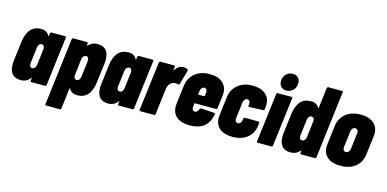

<svg xmlns="http://www.w3.org/2000/svg" viewBox="-82 -1212 3763 1869"><g transform="rotate(15 1799.5 -277.0)"><path d="M306 -517H444Q449 -517 452 -513.5Q455 -510 454 -505L393 -12Q392 -7 388.5 -3.5Q385 0 380 0H242Q237 0 234 -3.5Q231 -7 232 -12L236 -38Q236 -42 234 -42Q232 -42 230 -39Q196 8 136 8Q21 8 21 -121Q21 -143 24 -165L47 -352Q69 -525 201 -525Q261 -525 284 -477Q285 -473 287 -473.5Q289 -474 290 -478L293 -505Q294 -510 297.5 -513.5Q301 -517 306 -517ZM253 -178 272 -339Q273 -342 273 -349Q273 -364 265 -373.5Q257 -383 244 -383Q230 -383 219.5 -371Q209 -359 207 -339L187 -178Q185 -158 192 -146Q199 -134 213 -134Q229 -134 240 -146Q251 -158 253 -178Z M885 -396Q885 -375 882 -352L859 -165Q837 8 705 8Q648 8 622 -36Q620 -39 618 -38.5Q616 -38 616 -35L591 171Q590 176 586.5 179.5Q583 183 578 183H440Q435 183 432 179.5Q429 176 430 171L513 -505Q514 -510 517.5 -513.5Q521 -517 526 -517H663Q668 -517 671.5 -513.5Q675 -510 674 -505L671 -485Q671 -483 673 -483Q676 -483 684 -491Q719 -525 770 -525Q885 -525 885 -396ZM693 -383Q677 -383 666 -371Q655 -359 653 -339L634 -178Q633 -175 633 -168Q633 -153 641 -143.5Q649 -134 662 -134Q676 -134 686.5 -146Q697 -158 699 -178L719 -339Q721 -359 714 -371Q707 -383 693 -383Z M1187 -517H1325Q1330 -517 1333 -513.5Q1336 -510 1335 -505L1274 -12Q1273 -7 1269.5 -3.5Q1266 0 1261 0H1123Q1118 0 1115 -3.5Q1112 -7 1113 -12L1117 -38Q1117 -42 1115 -42Q1113 -42 1111 -39Q1077 8 1017 8Q902 8 902 -121Q902 -143 905 -165L928 -352Q950 -525 1082 -525Q1142 -525 1165 -477Q1166 -473 1168 -473.5Q1170 -474 1171 -478L1174 -505Q1175 -510 1178.5 -513.5Q1182 -517 1187 -517ZM1134 -178 1153 -339Q1154 -342 1154 -349Q1154 -364 1146 -373.5Q1138 -383 1125 -383Q1111 -383 1100.5 -371Q1090 -359 1088 -339L1068 -178Q1066 -158 1073 -146Q1080 -134 1094 -134Q1110 -134 1121 -146Q1132 -158 1134 -178Z M1678 -513Q1684 -507 1682 -498L1642 -357Q1639 -346 1628 -349Q1614 -353 1604 -353Q1587 -353 1572 -347Q1554 -341 1540.5 -322Q1527 -303 1524 -280L1491 -13Q1490 -8 1486.5 -4.5Q1483 -1 1478 -1H1340Q1335 -1 1332 -4.5Q1329 -8 1330 -13L1391 -505Q1392 -510 1395.5 -513.5Q1399 -517 1404 -517H1542Q1547 -517 1550 -513.5Q1553 -510 1552 -505L1548 -473Q1547 -469 1548.5 -468.5Q1550 -468 1552 -471Q1584 -524 1638 -524Q1661 -524 1678 -513Z M2045 -213H1834Q1830 -213 1828 -208L1825 -178Q1823 -158 1830.5 -146Q1838 -134 1853 -134Q1878 -134 1892 -169Q1895 -180 1906 -180L2038 -172Q2043 -172 2046 -168.5Q2049 -165 2048 -159Q2033 -75 1980.5 -33.5Q1928 8 1836 8Q1752 8 1706 -30.5Q1660 -69 1660 -138Q1660 -147 1662 -165L1685 -352Q1695 -430 1752.5 -477.5Q1810 -525 1901 -525Q1984 -525 2030 -485.5Q2076 -446 2076 -378Q2076 -370 2074 -352L2058 -225Q2058 -220 2054 -216.5Q2050 -213 2045 -213ZM1845 -339 1841 -308Q1839 -303 1845 -303H1902Q1906 -303 1908 -308L1911 -339Q1912 -342 1912 -349Q1912 -364 1904.5 -373.5Q1897 -383 1884 -383Q1869 -383 1858 -370.5Q1847 -358 1845 -339Z M2093 -138Q2093 -147 2095 -165L2118 -352Q2128 -430 2185.5 -477.5Q2243 -525 2334 -525Q2417 -525 2463 -485.5Q2509 -446 2509 -380Q2509 -373 2507 -355L2505 -333Q2504 -328 2500.5 -324.5Q2497 -321 2492 -321L2353 -315Q2342 -315 2343 -327L2345 -342Q2347 -359 2339 -371Q2331 -383 2317 -383Q2302 -383 2291 -370.5Q2280 -358 2278 -339L2258 -178Q2256 -158 2263.5 -146Q2271 -134 2286 -134Q2301 -134 2311.5 -146Q2322 -158 2324 -176L2326 -191Q2327 -196 2330.5 -199.5Q2334 -203 2339 -203L2477 -202Q2482 -202 2485 -198.5Q2488 -195 2487 -190L2484 -163Q2474 -83 2417.5 -37.5Q2361 8 2269 8Q2185 8 2139 -30.5Q2093 -69 2093 -138Z M2586 -638Q2586 -681 2613.5 -709Q2641 -737 2681 -737Q2714 -737 2734.5 -717Q2755 -697 2755 -664Q2755 -621 2727.5 -592Q2700 -563 2659 -563Q2626 -563 2606 -584Q2586 -605 2586 -638ZM2513 -12 2574 -505Q2575 -510 2578.5 -513.5Q2582 -517 2587 -517H2725Q2730 -517 2733 -513.5Q2736 -510 2735 -505L2674 -12Q2673 -7 2669.5 -3.5Q2666 0 2661 0H2523Q2518 0 2515 -3.5Q2512 -7 2513 -12Z M3047 -700H3185Q3190 -700 3193 -696.5Q3196 -693 3195 -688L3112 -12Q3111 -7 3107.5 -3.5Q3104 0 3099 0H2961Q2956 0 2953 -3.5Q2950 -7 2951 -12L2954 -32Q2954 -35 2952 -35.5Q2950 -36 2948 -34Q2912 8 2855 8Q2740 8 2740 -121Q2740 -143 2743 -165L2766 -352Q2788 -525 2920 -525Q2977 -525 3003 -481Q3005 -478 3007 -478.5Q3009 -479 3009 -482L3034 -688Q3035 -693 3038.5 -696.5Q3042 -700 3047 -700ZM2972 -178 2991 -339Q2992 -342 2992 -349Q2992 -364 2984 -373.5Q2976 -383 2963 -383Q2949 -383 2938.5 -371Q2928 -359 2926 -339L2906 -178Q2904 -158 2911 -146Q2918 -134 2932 -134Q2948 -134 2959 -146Q2970 -158 2972 -178Z M3180 -138Q3180 -147 3182 -165L3205 -352Q3215 -431 3272.5 -478Q3330 -525 3422 -525Q3506 -525 3552.5 -485.5Q3599 -446 3599 -378Q3599 -370 3597 -352L3574 -165Q3564 -84 3507 -38Q3450 8 3357 8Q3273 8 3226.5 -30.5Q3180 -69 3180 -138ZM3415 -179 3434 -339 3435 -348Q3435 -364 3427 -373.5Q3419 -383 3405 -383Q3389 -383 3378 -371Q3367 -359 3365 -339L3345 -179Q3343 -159 3351 -147Q3359 -135 3374 -135Q3390 -135 3401 -147Q3412 -159 3415 -179Z"/></g></svg>

Font: Barlow Condensed ExtraBold
Style: Italic
Weight: 800
Width: 3
Italic angle: -7°
Designer: Jeremy Tribby
Foundry: Tribby Type
Version: Version 1.408